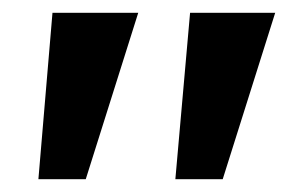

<svg xmlns="http://www.w3.org/2000/svg" viewBox="-20 -720 475 300"><path d="M254 -440 277 -700H410L328 -440ZM62 -700H196L114 -440H40Z"/></svg>

Font: Our Lexend Medium
Style: Regular
Weight: 500
Designer: Bonnie Shaver-Troup, Thomas Jockin
Foundry: Lexend
Version: Version 1.007